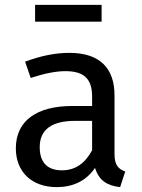

<svg xmlns="http://www.w3.org/2000/svg" viewBox="-20 -756 584 788"><path d="M234 -57C174 -57 143 -90 143 -152C143 -224 192 -260 289 -260H358V-139C328 -84 288 -57 234 -57ZM450 -123V-364C450 -474 392 -539 265 -539C206 -539 148 -527 83 -503L106 -436C160 -454 209 -464 248 -464C321 -464 358 -436 358 -360V-321H277C130 -321 45 -260 45 -147C45 -53 108 12 213 12C277 12 333 -12 370 -67C386 -15 420 6 473 12L494 -52C467 -62 450 -77 450 -123ZM397 -736H124V-667H397Z"/></svg>

Font: Fira Math
Style: Regular
Weight: 400
Designer: Xiangdong Zeng
Foundry: Xiangdong Zeng
Version: Version 0.3.4